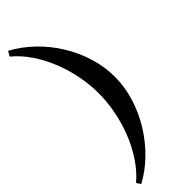

<svg xmlns="http://www.w3.org/2000/svg" viewBox="-299 -756 910 910"><g transform="rotate(-45 156.0 -300.5)"><path d="M284.2 -301.8Q284.2 -234.4 263.7 -168Q243.2 -101.6 207 -42.5Q170.9 16.6 121.3 65.4Q71.8 114.3 13.2 146L-1 125Q42 88.4 75 38.3Q107.9 -11.7 130.1 -68.6Q152.3 -125.5 163.6 -185.5Q174.8 -245.6 174.8 -301.8Q174.8 -356.9 163.6 -416.3Q152.3 -475.6 130.1 -531.7Q107.9 -587.9 75 -637.5Q42 -687 -1 -722.2L13.2 -747.1Q71.8 -715.3 121.6 -667.2Q171.4 -619.1 207.5 -560.3Q243.7 -501.5 263.9 -435.3Q284.2 -369.1 284.2 -301.8Z"/></g></svg>

Font: Redressed
Style: Regular
Weight: 400
Designer: Astigmatic (AOETI)
Foundry: Astigmatic (AOETI)
Version: Version 1.000